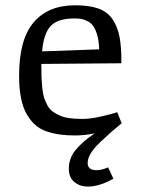

<svg xmlns="http://www.w3.org/2000/svg" viewBox="-20 -498 537 726"><path d="M52.2 -210Q51.8 -348.1 106.9 -413.1Q162.1 -478 263.7 -478Q316.9 -478 351.1 -466.1Q385.3 -454.1 404.8 -426.3Q424.3 -398.4 431.9 -359.1Q439.5 -319.8 439 -258.8L136.2 -256.3Q136.2 -226.6 137 -207.3Q137.7 -188 139.9 -165.5Q142.1 -143.1 146.5 -129.4Q150.9 -115.7 158.7 -100.8Q166.5 -85.9 177.7 -77.4Q189 -68.8 205.1 -61.5Q221.2 -54.2 242.4 -51.3Q263.7 -48.3 291 -48.3Q322.8 -48.3 364 -57.9Q405.3 -67.4 423.3 -73.7L435.5 -43L440.4 -32.2L435.1 -27.8L401.9 0Q352.5 43.9 337.4 62Q311.5 93.3 311.5 118.2Q311.5 145.5 344.7 145.5Q364.3 145.5 388.7 134.8L408.7 177.7Q356 207.5 311.5 207.5Q282.7 207.5 261.5 190.4Q240.2 173.3 240.2 140.1Q240.2 101.1 265.4 69.8Q290.5 38.6 335.9 7.8L337.9 6.3Q299.8 14.2 264.6 14.2Q231.9 14.2 206.8 10.7Q181.6 7.3 156.2 -1.2Q130.9 -9.8 113 -25.9Q95.2 -42 81.1 -66.2Q66.9 -90.3 59.6 -126.7Q52.2 -163.1 52.2 -210ZM139.2 -303.7 355 -311.5Q354 -343.3 347.4 -366Q340.8 -388.7 331.8 -400.6Q322.8 -412.6 309.1 -418.9Q295.4 -425.3 285.2 -426.8Q274.9 -428.2 260.3 -428.2Q198.2 -428.2 171.6 -399.7Q145 -371.1 139.2 -303.7Z"/></svg>

Font: Fjord
Style: One
Weight: 400
Designer: Viktoriya Grabowska
Foundry: Viktoriya Grabowska
Version: Version 1.002